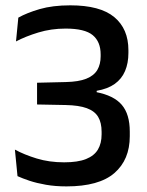

<svg xmlns="http://www.w3.org/2000/svg" viewBox="-20 -670 536 702"><path d="M223 11.5Q182 11.5 147.8 5.5Q113.5 -0.5 87.5 -9.2Q61.5 -18 44 -26L34.5 -123Q68.5 -104.5 114.2 -90.5Q160 -76.5 214.5 -76.5Q264.5 -76.5 294.5 -88.5Q324.5 -100.5 338 -123.2Q351.5 -146 351.5 -178.5V-188Q351.5 -221.5 338.8 -242.8Q326 -264 297.2 -274.5Q268.5 -285 220 -286L115.5 -288V-367.5L220.5 -370Q267.5 -371 295.5 -382.2Q323.5 -393.5 335.8 -414.2Q348 -435 348 -464V-471Q348 -517.5 319 -541.5Q290 -565.5 220 -565.5Q167 -565.5 120.2 -551.2Q73.5 -537 38.5 -518.5L47 -605.5Q78 -623 125.2 -636.8Q172.5 -650.5 237 -650.5Q346 -650.5 397.8 -607.5Q449.5 -564.5 449.5 -486.5V-476.5Q449.5 -439 437.2 -410.2Q425 -381.5 399.5 -363.2Q374 -345 333.5 -338V-323L330.5 -333.5Q396 -321 425.2 -286.8Q454.5 -252.5 454.5 -189V-172Q454.5 -86 398.2 -37.2Q342 11.5 223 11.5Z"/></svg>

Font: Anek Bangla Medium
Style: Regular
Weight: 500
Designer: Sulekha Rajkumar (Bangla), Yesha Goshar (Latin)
Foundry: Ek Type
Version: Version 1.003